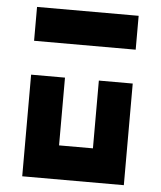

<svg xmlns="http://www.w3.org/2000/svg" viewBox="-50 -728 648 772"><g transform="rotate(5 273.5 -342.0)"><path d="M68.4 -546.9V-683.6H478.5V-546.9ZM68.4 -410.2H205.1V-136.7H341.8V-410.2H478.5V0H68.4Z"/></g></svg>

Font: DatCub
Style: Bold
Weight: 700
Designer: GGBot
Version: 1.00